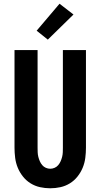

<svg xmlns="http://www.w3.org/2000/svg" viewBox="-20 -1004 540 1032"><path d="M250 8Q222 8 195 2Q168 -4 144.5 -18.5Q121 -33 103.5 -55Q86 -77 75.5 -102.5Q65 -128 61.5 -155.5Q58 -183 58 -210V-735H182V-210Q182 -198 182.5 -185.5Q183 -173 186 -161Q189 -149 194 -137.5Q199 -126 207 -116.5Q215 -107 226.5 -102Q238 -97 250 -97Q262 -97 273.5 -102Q285 -107 293 -116.5Q301 -126 306 -137.5Q311 -149 314 -161Q317 -173 317.5 -185.5Q318 -198 318 -210V-735H442V-210Q442 -183 438.5 -155.5Q435 -128 424.5 -102.5Q414 -77 396.5 -55Q379 -33 355.5 -18.5Q332 -4 305 2Q278 8 250 8ZM237 -791 177 -839 300 -984 375 -926Z"/></svg>

Font: Iosevka SS18 Extrabold
Style: Regular
Weight: 800
Monospace: yes
Designer: Belleve Invis
Foundry: Belleve Invis
Version: Version 25.1.1; ttfautohint (v1.8.4)